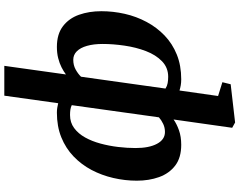

<svg xmlns="http://www.w3.org/2000/svg" viewBox="-130 -727 1111 891"><g transform="rotate(90 425.5 -281.5)"><path d="M285.5 254 325.5 -32Q311 -21 292.2 -11.5Q273.5 -2 249.8 4Q226 10 197.5 10Q138.5 10 101.8 -18Q65 -46 48.5 -92.8Q32 -139.5 32 -196.5Q32 -251 44.2 -305Q56.5 -359 81.8 -406.2Q107 -453.5 144.8 -489.8Q182.5 -526 233.2 -546.5Q284 -567 348 -567Q363 -567 376 -564.8Q389 -562.5 400 -559L425.5 -738L361.5 -758L371 -796.5L548.5 -817L573 -803.5L534.5 -531.5Q555 -546 584.5 -556.5Q614 -567 652 -567Q712 -567 748.5 -539Q785 -511 801.8 -464.2Q818.5 -417.5 818.5 -361Q818.5 -306 806 -252Q793.5 -198 768.8 -151Q744 -104 706 -67.5Q668 -31 617.2 -10.5Q566.5 10 502.5 10Q491 10 479.8 8.2Q468.5 6.5 459 4L424 254ZM336 -102 391 -494Q379.5 -501.5 365.8 -504Q352 -506.5 336.5 -506.5Q294 -506.5 264.2 -477.8Q234.5 -449 217 -403Q199.5 -357 191.8 -304Q184 -251 184 -202Q184 -160.5 192.8 -129.8Q201.5 -99 218 -82.5Q234.5 -66 257.5 -66Q282.5 -66 302.5 -77Q322.5 -88 336 -102ZM524.5 -463.5 468 -59Q478.5 -54 489.8 -52.5Q501 -51 514 -51Q548.5 -51 574.2 -70Q600 -89 617.8 -120.8Q635.5 -152.5 646.2 -192.2Q657 -232 662 -274.2Q667 -316.5 667 -355Q667 -418 647.2 -454.8Q627.5 -491.5 592.5 -491.5Q572 -491.5 554.8 -483.2Q537.5 -475 524.5 -463.5Z"/></g></svg>

Font: Merriweather 20pt ExtraBold
Style: Italic
Weight: 800
Italic angle: -7.8°
Version: Version 2.101